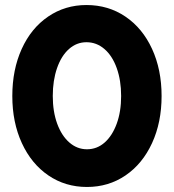

<svg xmlns="http://www.w3.org/2000/svg" viewBox="-20 -732 692 764"><path d="M29 -350Q29 -455 66.5 -537.5Q104 -620 171.5 -666Q239 -712 324 -712Q411 -712 479 -666Q547 -620 585 -537.5Q623 -455 623 -350Q623 -245 585 -162.5Q547 -80 479.5 -34Q412 12 326 12Q240 12 172.5 -34Q105 -80 67 -162.5Q29 -245 29 -350ZM326 -138Q366 -138 396.5 -165Q427 -192 444.5 -240Q462 -288 462 -350Q462 -412 444.5 -461Q427 -510 395.5 -537Q364 -564 324 -564Q285 -564 254.5 -537Q224 -510 207 -461Q190 -412 190 -350Q190 -288 207.5 -240Q225 -192 256 -165Q287 -138 326 -138Z"/></svg>

Font: Oak Sans ExtraBold
Style: Regular
Weight: 800
Designer: Erik Kennedy, Walven
Foundry: Erik Kennedy, Walven
Version: Version 1.000